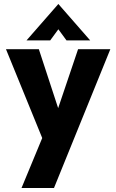

<svg xmlns="http://www.w3.org/2000/svg" viewBox="-20 -740 584 964"><path d="M192 -47 10 -493H175L272 -197L372 -493H534L251 204H88ZM273 -720 433 -537H314L273 -593L232 -537H113Z"/></svg>

Font: Hanken Grotesk Black
Style: Regular
Weight: 900
Designer: Alfredo Marco Pradil
Foundry: Hanken Design Co.
Version: Version 3.014